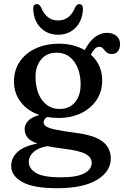

<svg xmlns="http://www.w3.org/2000/svg" viewBox="-20 -698 622 962"><path d="M351.5 -33.5Q451 -21.5 493 10.2Q535 42 535 96.5Q535 161.5 465.8 203.2Q396.5 245 266 245Q146 245 91 213.5Q36 182 36 134Q36 94.5 66 65Q96 35.5 167.5 21Q129.5 7.5 116.5 -10.5Q103.5 -28.5 103.5 -53Q103.5 -71 119.2 -90.5Q135 -110 177.5 -122Q118 -142 84 -186.5Q50 -231 50 -289.5Q50 -346.5 78.8 -389Q107.5 -431.5 158.5 -455.2Q209.5 -479 276.5 -479Q314 -479 346.2 -470.5Q378.5 -462 404.5 -447L405.5 -449Q451 -533.5 516.5 -533.5Q544 -533.5 562.8 -518.5Q581.5 -503.5 581.5 -477.5Q581.5 -455 570.8 -441.2Q560 -427.5 540.5 -427.5Q522 -427.5 512.8 -436.5Q503.5 -445.5 496.8 -454.5Q490 -463.5 477.5 -463.5Q465 -463.5 455.5 -453.5Q446 -443.5 435 -424.5Q492 -373 492 -295.5Q492 -239.5 463.8 -197Q435.5 -154.5 386 -130.8Q336.5 -107 273.5 -107Q243 -107 215.5 -112Q198.5 -98.5 198.5 -85Q198.5 -73.5 211.2 -64.8Q224 -56 257.2 -48.8Q290.5 -41.5 351.5 -33.5ZM264 -434Q214 -434 185.8 -399.8Q157.5 -365.5 158 -312Q159 -238 192 -195Q225 -152 278 -152Q328 -152 356.2 -186.2Q384.5 -220.5 384 -277Q383 -346.5 350.8 -390.2Q318.5 -434 264 -434ZM124 112.5Q124 146 159.8 168.2Q195.5 190.5 287 190.5Q363.5 190.5 401.5 170.8Q439.5 151 439.5 117.5Q439.5 90.5 409 73.5Q378.5 56.5 295 46.5Q250 41 217 34.5Q171.5 42 147.8 64Q124 86 124 112.5ZM271 -595.5Q330 -595.5 356.5 -661Q365 -677.5 377 -677.5Q397.5 -677.5 395.5 -649.5Q392 -591.5 357.2 -557.8Q322.5 -524 271 -524Q219.5 -524 184.8 -557.8Q150 -591.5 146.5 -649.5Q144.5 -677.5 165 -677.5Q177 -677.5 186 -661Q212 -595.5 271 -595.5Z"/></svg>

Font: Fraunces 9pt S100
Style: Regular
Weight: 400
Version: Version 1.000; ttfautohint (v1.8.3)